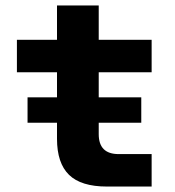

<svg xmlns="http://www.w3.org/2000/svg" viewBox="-20 -684 640 704"><path d="M81 -234V-327H189V-419H42V-538H189V-664H342V-538H536V-419H342V-327H498V-234H342V-192Q342 -119 415 -119H536V0H372Q277 0 233 -43Q189 -86 189 -175V-234Z"/></svg>

Font: Geist Mono ExtraBold
Style: Regular
Weight: 800
Monospace: yes
Designer: Basement.studio, Andrés Briganti, Mateo Zaragoza
Foundry: Basement.studio, Vercel, Andrés Briganti, Guido Ferreyra, Mateo Zaragoza
Version: Version 1.500; ttfautohint (v1.8.4.7-5d5b)